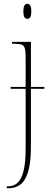

<svg xmlns="http://www.w3.org/2000/svg" viewBox="-20 -758 273 1018"><path d="M125 -658Q116 -658 110 -666Q104 -674 104 -698Q104 -721 110 -729.5Q116 -738 125 -738Q134 -738 140 -729.5Q146 -721 146 -698Q146 -674 140 -666Q134 -658 125 -658ZM16 240V230H23Q52 230 72.5 212Q93 194 104.5 150Q116 106 116 27V-287H36V-297H116V-449Q116 -484 112 -500Q108 -516 95.5 -521Q83 -526 57 -526H44V-536H144V-297H215V-287H144V15Q144 106 128.5 154.5Q113 203 86.5 221.5Q60 240 27 240Z"/></svg>

Font: Noto Serif Display Condensed Thin
Style: Regular
Weight: 100
Width: 3
Designer: Monotype Design Team
Foundry: Monotype Imaging Inc.
Version: Version 2.009